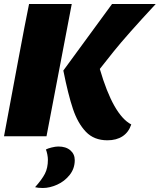

<svg xmlns="http://www.w3.org/2000/svg" viewBox="-25 -680 797 958"><path d="M120 -660H333L207 0H-5Q32 -198 66.5 -383Q101 -568 120 -660ZM473 -336Q540 -106 630 -59Q617 -20 586.5 0Q556 20 511 20Q444 20 403.5 -22.5Q363 -65 339 -136.5Q315 -208 291 -328L534 -660H752Q607 -504 542 -423Q477 -342 473 -336ZM189 258Q164 258 150 254Q184 216 199 187Q214 158 214 117Q214 105 211 90Q208 75 204 66Q212 61 232 56Q252 51 266 51Q304 51 326 70Q348 89 348 119Q348 161 322.5 193Q297 225 260 241.5Q223 258 189 258Z"/></svg>

Font: Sansita ExtraBold Italic
Style: Regular
Weight: 800
Italic angle: -11°
Designer: Pablo Cosgaya
Foundry: Omnibus-Type
Version: Version 1.006